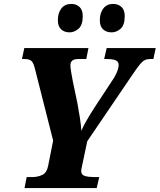

<svg xmlns="http://www.w3.org/2000/svg" viewBox="-20 -959 814 979"><path d="M105 0 116 -56H143Q172 -56 195.5 -67Q219 -78 226 -116L251 -242L159 -605Q152 -635 142 -646.5Q132 -658 105 -658H92L104 -714H431L420 -658H379Q357 -658 348 -649.5Q339 -641 339 -626Q339 -615 342.5 -593.5Q346 -572 351 -546L375 -431Q381 -399 387 -360.5Q393 -322 395 -292Q402 -311 421 -344Q440 -377 464 -414L560 -560Q570 -576 577.5 -594.5Q585 -613 585 -629Q585 -644 571 -651Q557 -658 523 -658H511L524 -714H774L762 -658H745Q730 -658 718.5 -652.5Q707 -647 694.5 -632Q682 -617 662 -588L425 -239L399 -116Q394 -93 394 -88Q394 -67 413.5 -61.5Q433 -56 462 -56H486L473 0ZM549 -794Q522 -794 505.5 -809.5Q489 -825 489 -856Q489 -893 507 -916Q525 -939 556 -939Q583 -939 599.5 -923.5Q616 -908 616 -877Q616 -831 595 -812.5Q574 -794 549 -794ZM335 -794Q308 -794 291.5 -809.5Q275 -825 275 -856Q275 -893 293 -916Q311 -939 343 -939Q369 -939 385.5 -923.5Q402 -908 402 -877Q402 -831 380.5 -812.5Q359 -794 335 -794Z"/></svg>

Font: Noto Serif SemiCondensed ExtraBold
Style: Italic
Weight: 800
Width: 4
Italic angle: -12°
Designer: Monotype Design Team
Foundry: Monotype Imaging Inc.
Version: Version 2.014; ttfautohint (v1.8.4.7-5d5b)